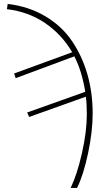

<svg xmlns="http://www.w3.org/2000/svg" viewBox="-20 -712 561 962"><path d="M14.6 -666 18.6 -692.4Q124 -679.7 206.5 -630.9Q289.1 -582 340.3 -506.8Q391.6 -431.6 418 -339.4Q444.3 -247.1 444.3 -143.6Q444.3 -53.7 421.4 55.2Q398.4 164.1 366.2 229.5H334Q366.2 163.1 390.6 55.2Q415 -52.7 415 -139.6Q415 -192.4 410.2 -227.5L126 -126L116.2 -148.4L407.2 -252Q390.6 -355.5 352.5 -429.7L58.6 -320.3L50.8 -343.8L341.8 -450.2Q289.1 -540 205.6 -596.7Q122.1 -653.3 14.6 -666Z"/></svg>

Font: Gothic A1 Thin
Style: Regular
Weight: 250
Designer: HanYang I&C Co.,Ltd.
Foundry: HanYang I&C Co.,Ltd.
Version: Version 2.50